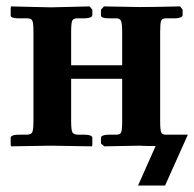

<svg xmlns="http://www.w3.org/2000/svg" viewBox="-20 -454 604 597"><path d="M84 -355Q84 -381.3 80.8 -389.2Q77.6 -397 64.9 -397H40Q21.5 -397 16.1 -400.9Q13.2 -402.3 13.2 -405.8V-428.2Q13.2 -429.2 13.7 -431.2Q14.2 -433.1 14.2 -434.1Q34.7 -433.6 76.2 -432.6Q117.7 -431.6 138.2 -431.2Q156.2 -431.6 198.5 -432.6Q240.7 -433.6 258.8 -434.1Q260.3 -432.6 262.9 -429Q265.6 -425.3 267.1 -423.8V-407.2Q267.1 -403.3 264.2 -401.9Q257.8 -397 240.2 -397H220.2Q208 -397 204.6 -389.6Q201.2 -382.3 201.2 -355V-315.9V-251H359.9V-314.9V-354Q359.9 -380.4 356.4 -388.7Q353 -397 341.8 -397H320.8Q302.2 -397 296.9 -400.9Q293.9 -402.3 293.9 -405.8V-423.8Q295.4 -425.3 298.6 -429Q301.8 -432.6 303.2 -434.1Q321.8 -433.6 358.6 -433.1Q395.5 -432.6 414.1 -432.1Q456.1 -432.1 540 -434.1Q541.5 -432.6 543.9 -429Q546.4 -425.3 547.9 -423.8V-407.2Q547.9 -403.3 544.9 -401.9Q538.6 -397 521 -397H496.1Q483.9 -397 481 -389.6Q478 -382.3 478 -354V-315.9V-115.2V-77.1Q478 -49.8 481.2 -42.5Q484.4 -35.2 496.1 -35.2H564Q561.5 -29.3 556.4 -18.1Q551.3 -6.8 548.8 -1L493.2 123H409.2L463.9 0H439Q434.6 0 426 -0.5Q417.5 -1 413.1 -1Q397 -0.5 358.4 0Q319.8 0.5 304.2 1Q302.7 -0.5 299.1 -3.4Q295.4 -6.3 293.9 -7.8V-25.9Q293.9 -29.3 296.9 -30.8Q302.7 -35.2 320.8 -35.2H341.8Q353.5 -35.2 356.7 -42.7Q359.9 -50.3 359.9 -77.1V-125V-209H201.2V-113.8V-78.1Q201.2 -51.3 204.6 -43.7Q208 -36.1 220.2 -35.2H240.2Q258.3 -35.2 264.2 -30.8Q267.1 -29.3 267.1 -25.9V-4.9Q267.1 -3.9 266.6 -2Q266.1 0 266.1 1Q244.6 0.5 201.7 0Q158.7 -0.5 137.2 -1Q120.6 -1 75.7 0Q30.8 1 14.2 1Q14.2 0 13.7 -2Q13.2 -3.9 13.2 -4.9V-25.9Q13.2 -29.3 16.1 -30.8Q22 -35.2 40 -35.2H64Q77.1 -35.6 80.6 -43.5Q84 -51.3 84 -78.1V-127.9Z"/></svg>

Font: Common Serif
Style: Bold
Weight: 700
Designer: Philipp H. Poll, Khaled Hosny
Foundry: Stefan Peev, Context Ltd.
Version: Version 1.026